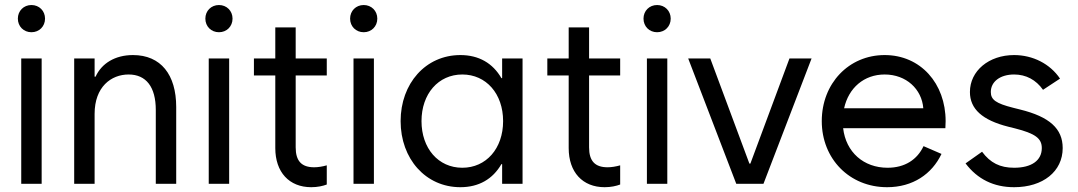

<svg xmlns="http://www.w3.org/2000/svg" viewBox="-20 -739 4335 772"><path d="M65.4 0H147.5V-503.9H65.4ZM106.4 -609.4C137.7 -609.4 161.1 -632.8 161.1 -664.1C161.1 -695.3 137.7 -718.8 106.4 -718.8C75.2 -718.8 51.8 -695.3 51.8 -664.1C51.8 -632.8 75.2 -609.4 106.4 -609.4Z M278.3 0H360.4V-281.2C360.4 -389.6 426.8 -439.5 497.1 -439.5C567.4 -439.5 606.4 -389.6 606.4 -296.9V0H688.5V-308.6C688.5 -438.5 627 -517.6 514.6 -517.6C442.9 -517.6 388.7 -484.4 364.3 -430.7H360.4V-503.9H278.3Z M819.3 0H901.4V-503.9H819.3ZM860.4 -609.4C891.6 -609.4 915 -632.8 915 -664.1C915 -695.3 891.6 -718.8 860.4 -718.8C829.1 -718.8 805.7 -695.3 805.7 -664.1C805.7 -632.8 829.1 -609.4 860.4 -609.4Z M1001 -435.5H1086.9V-143.6C1086.9 -46.9 1142.6 13.7 1231.4 13.7C1256.8 13.7 1278.3 8.8 1293.9 2.9V-74.2C1276.4 -69.3 1258.8 -66.4 1243.2 -66.4C1192.4 -66.4 1168.9 -91.8 1168.9 -146.5V-435.5H1293.9V-503.9H1168.9V-628.9H1086.9V-503.9H1001Z M1401.4 0H1483.4V-503.9H1401.4ZM1442.4 -609.4C1473.6 -609.4 1497.1 -632.8 1497.1 -664.1C1497.1 -695.3 1473.6 -718.8 1442.4 -718.8C1411.1 -718.8 1387.7 -695.3 1387.7 -664.1C1387.7 -632.8 1411.1 -609.4 1442.4 -609.4Z M1838.9 -64.5C1742.2 -64.5 1674.8 -142.6 1674.8 -252C1674.8 -361.3 1742.2 -439.5 1838.9 -439.5C1934.6 -439.5 2002.9 -362.3 2002.9 -252C2002.9 -141.6 1934.6 -64.5 1838.9 -64.5ZM2081.1 0V-503.9H1999V-424.8H1996.1C1961.4 -484.9 1905.3 -517.6 1831.1 -517.6C1691.4 -517.6 1590.8 -403.3 1590.8 -252C1590.8 -100.6 1691.4 13.7 1831.1 13.7C1905.3 13.7 1961.4 -19 1996.1 -79.1H1999V0Z M2180.7 -435.5H2266.6V-143.6C2266.6 -46.9 2322.3 13.7 2411.1 13.7C2436.5 13.7 2458 8.8 2473.6 2.9V-74.2C2456.1 -69.3 2438.5 -66.4 2422.9 -66.4C2372.1 -66.4 2348.6 -91.8 2348.6 -146.5V-435.5H2473.6V-503.9H2348.6V-628.9H2266.6V-503.9H2180.7Z M2581.1 0H2663.1V-503.9H2581.1ZM2622.1 -609.4C2653.3 -609.4 2676.8 -632.8 2676.8 -664.1C2676.8 -695.3 2653.3 -718.8 2622.1 -718.8C2590.8 -718.8 2567.4 -695.3 2567.4 -664.1C2567.4 -632.8 2590.8 -609.4 2622.1 -609.4Z M2940.4 0H3049.8L3243.2 -503.9H3154.3L2997.1 -81.1H2993.2L2835.9 -503.9H2747.1Z M3546.9 13.7C3650.4 13.7 3727.1 -39.1 3765.6 -120.1L3693.4 -151.4C3668 -97.2 3618.2 -64.5 3548.8 -64.5C3452.6 -64.5 3381.3 -127 3370.1 -223.6H3781.2L3782.2 -252C3782.2 -403.3 3681.6 -517.6 3537.1 -517.6C3392.6 -517.6 3284.2 -403.3 3284.2 -252C3284.2 -100.6 3395.5 13.7 3546.9 13.7ZM3374 -303.7C3392.1 -385.7 3454.1 -439.5 3537.1 -439.5C3624 -439.5 3686.5 -380.4 3692.4 -303.7Z M4057.6 13.7C4173.8 13.7 4252.9 -49.8 4252.9 -143.6C4252.9 -221.7 4200.2 -269.5 4081.1 -298.8L4053.7 -305.7C3984.4 -323.2 3963.9 -337.9 3963.9 -369.1C3963.9 -411.1 4002 -439.5 4057.6 -439.5C4105.5 -439.5 4145.5 -418 4173.8 -377.9L4242.2 -422.9C4202.1 -482.4 4132.8 -517.6 4057.6 -517.6C3956.1 -517.6 3879.9 -454.1 3879.9 -369.1C3879.9 -300.8 3929.7 -255.9 4034.2 -229.5L4061.5 -222.7C4142.6 -202.1 4168.9 -182.6 4168.9 -143.6C4168.9 -93.8 4127.9 -64.5 4057.6 -64.5C4001 -64.5 3961.9 -84 3928.7 -128.9L3862.3 -82C3910.2 -18.6 3975.6 13.7 4057.6 13.7Z"/></svg>

Font: Wanted Sans
Style: Regular
Weight: 400
Designer: Original Design by Kil Hyung-jin and Kang Hanbin, Wanted Lab, Inc; Hangeul from Source Han Sans by Jang Soo-young and Ka
Foundry: Wanted Lab, Inc.
Version: Version 1.001;Glyphs 3.2 (3227)